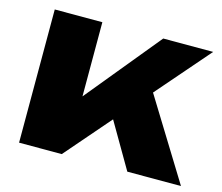

<svg xmlns="http://www.w3.org/2000/svg" viewBox="-86 -683 921 795"><g transform="rotate(15 375.0 -285.5)"><path d="M56 -571V0H239L407 -194L520 0H750L538 -344L735 -571H521L260 -253V-571Z"/></g></svg>

Font: Bounded
Style: Bold
Weight: 700
Designer: Vlad Churkin
Version: Version 3.0